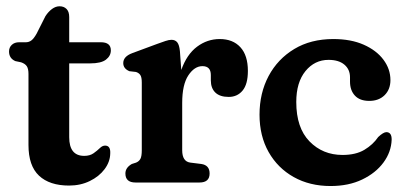

<svg xmlns="http://www.w3.org/2000/svg" viewBox="-20 -596 1322 627"><path d="M49 -392.5 30 -396.5Q9.5 -405.5 9.5 -428Q9.5 -441 18.5 -449.5Q27.5 -458 42.5 -458H64.5Q74.5 -458 82.5 -464Q90.5 -470 99.5 -486L128.5 -543.5Q138 -558 150 -566.8Q162 -575.5 174.5 -575.5Q188.5 -575.5 197.2 -566.8Q206 -558 206 -540.5V-458H309.5Q342 -458 342 -431.5Q342 -413.5 326 -401.2Q310 -389 274.5 -389H206V-148Q206 -87 255 -87Q273.5 -87 285.5 -95.5Q297.5 -104 306.2 -112.5Q315 -121 324 -120.5Q341.5 -120 340 -94.5Q339.5 -67.5 321.5 -43.5Q303.5 -19.5 273.2 -4.8Q243 10 205.5 10Q142 10 107.5 -22.2Q73 -54.5 73 -122.5V-354.5Q73 -371.5 67.5 -379.8Q62 -388 49 -392.5Z M567.5 -429 572 -367.5Q590 -418.5 623.5 -443.5Q657 -468.5 697.5 -468.5Q740.5 -468.5 765 -441.8Q789.5 -415 789.5 -364.5Q789.5 -321 772.2 -300.2Q755 -279.5 727 -279.5Q698 -279.5 683.2 -293.8Q668.5 -308 668.5 -333.5V-351Q668.5 -380 641 -380Q615 -380 595 -349.8Q575 -319.5 575 -260V-105.5Q575 -68.5 601.5 -65L637.5 -60.5Q664.5 -56.5 664.5 -29.5Q664.5 0 631.5 0H422.5Q389.5 0 389.5 -29.5Q389.5 -48.5 410.5 -60.5L424.5 -65Q434 -69 438.5 -77.2Q443 -85.5 443 -105.5V-326.5Q443 -344 438.2 -351Q433.5 -358 424 -361L402.5 -363.5Q382.5 -372 382.5 -390Q382.5 -411.5 412 -422.5L493 -452.5Q509 -458.5 520.5 -462.2Q532 -466 540 -466Q552 -466 558.8 -457.8Q565.5 -449.5 567.5 -429Z M1255 -334.5Q1255 -304 1236 -285.2Q1217 -266.5 1186 -266.5Q1155 -266.5 1139 -283.8Q1123 -301 1123 -329.5V-343.5Q1123 -369.5 1104.5 -385Q1086 -400.5 1053 -400.5Q1007.5 -400.5 977.5 -363.8Q947.5 -327 947.5 -263Q947.5 -178.5 990.8 -134.2Q1034 -90 1098.5 -90Q1142 -90 1170 -106.8Q1198 -123.5 1215 -148.5Q1232 -164.5 1242 -164.5Q1259.5 -164 1259 -139.5Q1257.5 -99.5 1232.2 -65.2Q1207 -31 1162.8 -9.8Q1118.5 11.5 1059.5 11.5Q991.5 11.5 939.2 -17.8Q887 -47 857.2 -99.5Q827.5 -152 827.5 -221.5Q827.5 -292 857.2 -347.8Q887 -403.5 941 -436Q995 -468.5 1068.5 -468.5Q1126 -468.5 1167.8 -450Q1209.5 -431.5 1232.2 -401Q1255 -370.5 1255 -334.5Z"/></svg>

Font: Fraunces 72pt SuperSoft SemiBold
Style: Regular
Weight: 600
Version: Version 1.000;[b76b70a41]